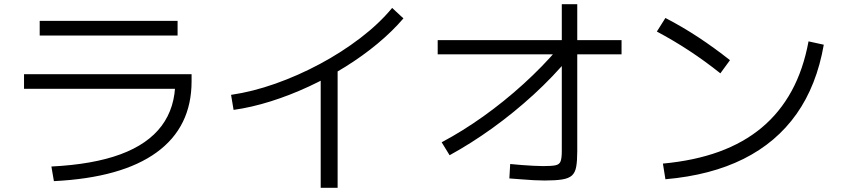

<svg xmlns="http://www.w3.org/2000/svg" viewBox="-20 -832 4040 919"><path d="M226 -35Q426 -45 557 -93.5Q688 -142 753.5 -229.5Q819 -317 819 -443L855 -407H95V-477H897V-443Q897 -224 729.5 -102.5Q562 19 238 35ZM170 -662V-732H830V-662Z M1086 -378Q1189 -393 1298 -431.5Q1407 -470 1511.5 -526Q1616 -582 1705.5 -650.5Q1795 -719 1857 -794L1911 -744Q1858 -682 1787 -623Q1716 -564 1632.5 -512Q1549 -460 1458.5 -418Q1368 -376 1276 -347Q1184 -318 1098 -306ZM1515 67V-506H1596V67Z M2094 -151Q2194 -204 2293.5 -275Q2393 -346 2485 -429.5Q2577 -513 2652 -601L2707 -560Q2628 -465 2534 -379Q2440 -293 2338 -219.5Q2236 -146 2132 -89ZM2587 32Q2563 32 2535 30.5Q2507 29 2477 26.5Q2447 24 2418 22L2422 -47Q2449 -44 2478 -42Q2507 -40 2533.5 -38.5Q2560 -37 2580 -37Q2621 -37 2639.5 -41Q2658 -45 2663.5 -60.5Q2669 -76 2669 -108V-812H2743V-108Q2743 -62 2738 -34Q2733 -6 2717.5 8Q2702 22 2670.5 27Q2639 32 2587 32ZM2075 -572V-640H2955V-572Z M3153 -49Q3304 -63 3422 -106Q3540 -149 3626.5 -221.5Q3713 -294 3769 -396.5Q3825 -499 3850 -634L3923 -618Q3889 -423 3792.5 -286.5Q3696 -150 3539 -71.5Q3382 7 3165 26ZM3428 -481Q3354 -540 3278.5 -589.5Q3203 -639 3124 -681L3165 -746Q3246 -704 3322 -654Q3398 -604 3474 -544Z"/></svg>

Font: M PLUS 2 Thin
Style: Regular
Weight: 400
Version: Version 1.001